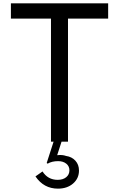

<svg xmlns="http://www.w3.org/2000/svg" viewBox="-20 -845 710 1145"><path d="M284 0H385.5V-734H625V-825H45V-734H284ZM325.5 280Q380.5 280 415.8 249.5Q451 219 451 172Q451 137 429.8 113.5Q408.5 90 374 85Q363 81 350.2 79.8Q337.5 78.5 321 80.5L347 0H299.5L258.5 127L264 131Q289.5 116 326.5 116Q356.5 116 375.2 131Q394 146 394 170.5Q394 196 374.8 211.8Q355.5 227.5 324 227.5Q265.5 227.5 233.5 177.5L191.5 207Q241 280 325.5 280Z"/></svg>

Font: Spartan Medium
Style: Regular
Weight: 500
Designer: Matt Bailey, Mirko Velimirovic
Foundry: Matt Bailey
Version: Version 1.003; ttfautohint (v1.8.3)